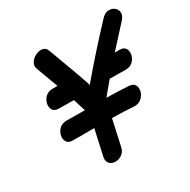

<svg xmlns="http://www.w3.org/2000/svg" viewBox="-150 -802 934 944"><g transform="rotate(-30 316.5 -330.0)"><path d="M303 -48Q330 -172 335 -194Q405 -193 459 -189Q483 -188 499.5 -202Q516 -216 521.5 -235.5Q527 -255 519.5 -271Q512 -287 488 -289Q433 -293 361 -294L422 -367L513 -366Q538 -366 553.5 -381Q569 -396 573 -416Q577 -436 568 -451Q559 -466 535 -466H508L613 -581Q633 -601 632.5 -620Q632 -639 618 -650.5Q604 -662 584 -661Q564 -660 546 -641Q432 -520 322 -390Q305 -445 234 -634Q227 -655 208 -658Q189 -661 169.5 -651.5Q150 -642 139 -624Q128 -606 138 -584L182 -465H155Q129 -465 113.5 -450Q98 -435 94 -415Q90 -395 99 -380Q108 -365 132 -365L212 -364H217L239 -294Q175 -294 136 -295Q110 -295 94.5 -280Q79 -265 75 -245Q71 -225 80 -210Q89 -195 113 -195Q154 -194 235 -195Q230 -172 203 -50Q198 -26 210.5 -13Q223 0 242 0.5Q261 1 279 -10.5Q297 -22 303 -48Z"/></g></svg>

Font: Balsamiq Sans
Style: Italic
Weight: 400
Italic angle: -12°
Designer: Michael Angeles
Foundry: Balsamiq SRL
Version: Version 1.020; ttfautohint (v1.8.4.7-5d5b);gftools[0.9.26]